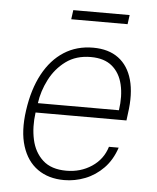

<svg xmlns="http://www.w3.org/2000/svg" viewBox="-50 -713 626 767"><g transform="rotate(5 262.5 -330.0)"><path d="M235.5 10Q172.5 10 129 -20.8Q85.5 -51.5 66.8 -110.5Q48 -169.5 60 -254Q72 -339.5 105 -400.8Q138 -462 188.8 -494.5Q239.5 -527 305.5 -527Q367.5 -527 407.2 -497.5Q447 -468 462.5 -412.2Q478 -356.5 466.5 -277L463 -249H98.5Q90.5 -190.5 101.5 -140.2Q112.5 -90 146.5 -59Q180.5 -28 241 -28Q298 -28 342.5 -57.5Q387 -87 402.5 -138H441.5Q425 -88 392.8 -55Q360.5 -22 319.5 -6Q278.5 10 235.5 10ZM104.5 -287H429.5Q438 -344.5 427.2 -390.2Q416.5 -436 385 -462.5Q353.5 -489 299.5 -489Q240.5 -489 199.5 -458.8Q158.5 -428.5 134.8 -382Q111 -335.5 104.5 -287ZM208 -632.5 213 -669.5H439L434 -632.5Z"/></g></svg>

Font: Public Sans Thin
Style: Italic
Weight: 100
Italic angle: -8°
Designer: The Public Sans project authors (U.S. Web Design System). Libre Franklin designed by Pablo Impallari and Rodrigo Fuenzal
Version: Version 2.000